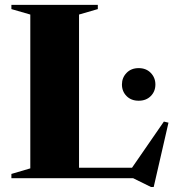

<svg xmlns="http://www.w3.org/2000/svg" viewBox="-20 -735 722 792"><path d="M614 36.5H603L529 0H27V-17.5L105 -40.5V-675L27 -697.5V-715H383.5V-697.5L306 -675V-43H524.5L656 -233.5L675 -229ZM552 -319.5Q521 -319.5 502 -338.8Q483 -358 483 -386.5Q483 -414.5 502 -434.2Q521 -454 552 -454Q583 -454 602 -434.2Q621 -414.5 621 -386.5Q621 -358 602 -338.8Q583 -319.5 552 -319.5Z"/></svg>

Font: Newsreader 72pt
Style: Bold
Weight: 700
Designer: Hugues Gentile
Foundry: Production Type
Version: Version 1.003; ttfautohint (v1.8.3)